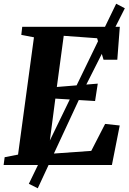

<svg xmlns="http://www.w3.org/2000/svg" viewBox="-30 -887 694 1032"><path d="M-10.5 0 -5 -42 67 -56 152.5 -686.5 84.5 -699.5 89.5 -743H614L600.5 -566H526.5L492 -681.5L312.5 -694.5L275.5 -419.5L495.5 -437.5L481 -344L267.5 -357L228.5 -59.5L460.5 -76L535 -221L613.5 -212.5L571.5 0ZM125 101 372.5 -409 594.5 -867 641 -842.5 411 -387 173 125Z"/></svg>

Font: Merriweather 48pt ExtraBold
Style: Italic
Weight: 800
Italic angle: -7.8°
Version: Version 2.101